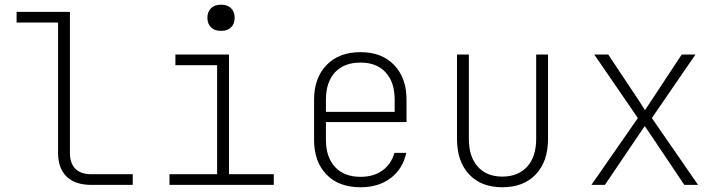

<svg xmlns="http://www.w3.org/2000/svg" viewBox="-20 -780 3040 810"><path d="M365 0Q297 0 261 -35Q225 -70 225 -135V-685H50V-730H275V-135Q275 -91 298 -68Q321 -45 365 -45H540V0Z M910 -650Q885 -650 870 -665Q855 -680 855 -705Q855 -730 870 -745Q885 -760 910 -760H915Q940 -760 955 -745Q970 -730 970 -705Q970 -680 955 -665Q940 -650 915 -650ZM1135 0H695V-45H896V-505H720V-550H946V-45H1135Z M1695 -265H1355V-190Q1355 -117 1393.5 -75.5Q1432 -34 1501 -34Q1556 -34 1593 -60.5Q1630 -87 1644 -135H1694Q1679 -67 1628 -28.5Q1577 10 1501 10Q1409 10 1357 -44Q1305 -98 1305 -190V-360Q1305 -451 1357.5 -505.5Q1410 -560 1501 -560Q1591 -560 1643 -505.5Q1695 -451 1695 -360ZM1355 -308H1645V-360Q1645 -433 1607 -474.5Q1569 -516 1501 -516Q1431 -516 1393 -474.5Q1355 -433 1355 -360Z M1908 -194V-550H1958V-194Q1958 -119 1995.5 -77Q2033 -35 2099 -35Q2166 -35 2204 -77Q2242 -119 2242 -194V-550H2292V-194Q2292 -99 2240.5 -44.5Q2189 10 2099 10Q2010 10 1959 -44.5Q1908 -99 1908 -194Z M2475 0 2671 -282 2487 -550H2546L2679 -350L2701 -315L2724 -350L2856 -550H2914L2730 -282L2925 0H2867L2726 -210L2700 -248L2674 -210L2532 0Z"/></svg>

Font: JetBrains Mono Extra Light
Style: Regular
Weight: 200
Monospace: yes
Designer: Philipp Nurullin, Konstantin Bulenkov
Foundry: JetBrains
Version: 2.002